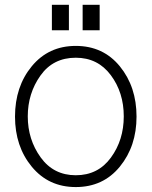

<svg xmlns="http://www.w3.org/2000/svg" viewBox="-20 -756 626 793"><path d="M42 -274.4Q42 -398.4 111.3 -482.4Q180.7 -566.4 293 -566.4Q406.2 -566.4 475.1 -481.9Q543.9 -397.5 543.9 -274.4Q543.9 -152.3 475.1 -67.9Q406.2 16.6 293 16.6Q180.7 16.6 111.3 -67.4Q42 -151.4 42 -274.4ZM94.7 -275.4Q94.7 -179.7 147.9 -106Q201.2 -32.2 293 -32.2Q384.8 -32.2 438 -105Q491.2 -177.7 491.2 -275.4Q491.2 -374 437.5 -445.8Q383.8 -517.6 293 -517.6Q199.2 -517.6 147 -443.8Q94.7 -370.1 94.7 -275.4ZM194.3 -630.9V-736.3H264.6V-630.9ZM321.3 -630.9V-736.3H391.6V-630.9Z"/></svg>

Font: Thabit
Style: Regular
Weight: 500
Designer: Regenerated by Nadim Shaikli
Foundry: MAK Alagha
Version: 0.01